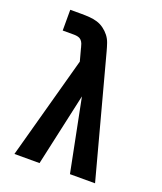

<svg xmlns="http://www.w3.org/2000/svg" viewBox="-136 -824 772 913"><g transform="rotate(20 250.0 -367.5)"><path d="M46 0 188 -519 171 -582Q171 -582 171 -582Q171 -582 171 -582Q171 -582 171 -582Q171 -582 171 -582V-583Q169 -592 165.5 -601.5Q162 -611 155.5 -618Q149 -625 139 -627.5Q129 -630 119 -630H61V-735H119Q139 -735 159 -733.5Q179 -732 197.5 -726.5Q216 -721 232.5 -709Q249 -697 261 -681.5Q273 -666 279.5 -647Q286 -628 291 -609L454 0H327L254 -367L173 0Z"/></g></svg>

Font: Iosevka SS04 Extrabold
Style: Regular
Weight: 800
Monospace: yes
Designer: Belleve Invis
Foundry: Belleve Invis
Version: Version 19.0.0; ttfautohint (v1.8.4)